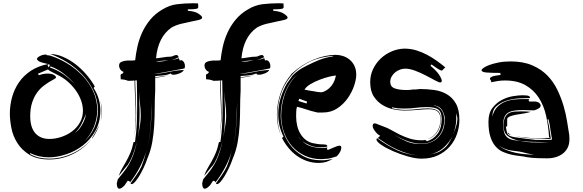

<svg xmlns="http://www.w3.org/2000/svg" viewBox="-20 -934 3552 1169"><path d="M262 -602Q263 -597 273 -597H275Q281 -597 283 -596Q335 -580 386.5 -549.5Q438 -519 479.5 -476.5Q521 -434 546.5 -380Q572 -326 572 -264Q572 -210 551 -160Q530 -110 493 -73Q531 -106 553.5 -155.5Q576 -205 576 -262Q576 -326 549 -381.5Q522 -437 480 -481Q438 -525 386.5 -556.5Q335 -588 286 -605Q324 -605 363.5 -588Q403 -571 439 -543.5Q475 -516 505.5 -480.5Q536 -445 557 -408L550 -398Q570 -368 580.5 -333Q591 -298 591 -261Q591 -190 560.5 -136.5Q530 -83 483.5 -47.5Q437 -12 381.5 6Q326 24 277 24Q249 24 220.5 18Q192 12 163 -2V4Q191 20 220.5 26Q250 32 279 32Q351 32 420.5 0.5Q490 -31 538 -88Q492 -29 423.5 4Q355 37 281 37Q205 37 158 7.5Q111 -22 84.5 -65Q58 -108 49 -156Q40 -204 40 -242Q40 -293 53.5 -342Q67 -391 95 -432Q123 -473 167 -502.5Q211 -532 273 -544L244 -551Q223 -556 214 -563Q205 -570 205 -575Q205 -583 222.5 -592.5Q240 -602 262 -602ZM217 -476Q244 -486 269 -486Q294 -486 307.5 -478.5Q321 -471 321 -463Q321 -458 309.5 -452Q298 -446 280.5 -435.5Q263 -425 242.5 -409Q222 -393 204.5 -368.5Q187 -344 175.5 -309Q164 -274 164 -227Q164 -158 195 -123Q226 -88 281 -88Q316 -88 352.5 -100Q389 -112 418.5 -134Q448 -156 466.5 -188Q485 -220 485 -260Q485 -290 474.5 -320Q464 -350 445.5 -377.5Q427 -405 401.5 -429Q376 -453 346 -470Q317 -486 298.5 -494.5Q280 -503 272 -511Q264 -507 249.5 -501.5Q235 -496 211 -485ZM284 -523Q330 -508 372 -478Q408 -451 438 -419Q409 -453 375 -480Q336 -512 288 -530ZM478 -182Q463 -150 436 -125Q454 -137 466.5 -154Q479 -171 487 -188Q495 -205 499 -219Q502 -232 504 -240Q493 -214 478 -182ZM545 -96Q544 -94 542 -92Q541 -91 540 -91Q539 -91 545 -101.5Q551 -112 559.5 -126.5Q568 -141 576 -157Q583 -169 586 -178Q572 -135 545 -96ZM601 -258Q601 -242 599 -226.5Q597 -211 592 -198Q599 -223 599 -254Q599 -277 595 -299Q592 -318 587 -336Q592 -318 596 -300Q601 -280 601 -258ZM284 -539 275 -543Q274 -541 272 -539Q270 -537 270 -535Q270 -533 272.5 -529.5Q275 -526 277 -524ZM444 -412Q441 -416 438 -419Q441 -415 444 -412ZM586 -178Q587 -180 587 -182Q587 -180 586 -178ZM588 -184Q587 -183 587 -182Q587 -183 588 -184Z M1102 -517Q1057 -509 1015 -500.5Q973 -492 925 -485V-484Q968 -487 1011 -496.5Q1054 -506 1099 -508Q1094 -496 1073.5 -487.5Q1053 -479 1037 -479Q1021 -479 1021 -487Q997 -477 973 -475L925 -471V-463Q949 -467 972 -470Q992 -472 1013 -476Q969 -466 925 -460V-382Q922 -331 922 -278Q922 -225 919 -172.5Q916 -120 907 -68.5Q898 -17 877 32Q868 59 855 86.5Q842 114 828.5 136.5Q815 159 802.5 173Q790 187 781 187Q777 187 775 182Q791 159 809 134Q827 109 841 80Q852 52 860 26Q868 0 875 -28Q859 31 832 82.5Q805 134 772 176Q770 171 767 169Q764 167 757 167L739 194Q719 215 707 215Q699 215 695 206Q691 197 691 182L697 158L709 143Q731 117 748 93Q765 69 777.5 42.5Q790 16 799.5 -15Q809 -46 817 -87Q812 -63 804.5 -38Q797 -13 788 10Q779 33 768.5 52.5Q758 72 745 85L703 137Q711 113 723 92.5Q735 72 748 49Q761 26 773 -2Q785 -30 793 -69L802 -70Q810 -124 812.5 -176.5Q815 -229 815 -284Q815 -323 814.5 -363Q814 -403 813 -445Q811 -444 808 -444H803Q804 -391 806.5 -341Q809 -291 809 -242Q809 -200 805 -159Q802 -120 793 -81Q801 -116 803 -152Q806 -189 806 -227Q806 -279 803 -333Q800 -387 799 -444Q793 -443 785 -442.5Q777 -442 760 -442Q737 -451 715 -451V-455Q715 -459 714.5 -463.5Q714 -468 714 -473Q714 -485 725 -485L733 -496Q719 -501 712 -512Q705 -523 705 -534Q705 -549 715 -555Q725 -561 740 -563.5Q755 -566 772 -565.5Q789 -565 803 -567Q807 -606 816.5 -649.5Q826 -693 845 -735Q864 -777 894.5 -814Q925 -851 970 -877Q1013 -903 1059.5 -908.5Q1106 -914 1149 -914H1168Q1177 -914 1186 -913L1187 -892Q1187 -888 1185 -885Q1183 -882 1176.5 -880.5Q1170 -879 1157 -878Q1144 -877 1123 -877Q1123 -875 1123.5 -871.5Q1124 -868 1126 -868Q1168 -865 1189.5 -850Q1211 -835 1211 -827Q1211 -818 1191.5 -813Q1172 -808 1143.5 -802.5Q1115 -797 1082.5 -789Q1050 -781 1024 -766Q942 -709 930 -579Q952 -581 974.5 -585Q997 -589 1018 -589Q1026 -589 1036 -594Q1046 -599 1054 -599Q1059 -599 1061.5 -596.5Q1064 -594 1069 -586Q1045 -573 1023 -568Q1033 -570 1045 -572.5Q1057 -575 1069 -580Q1071 -575 1072 -571Q1073 -567 1075 -565Q1076 -565 1078 -566Q1082 -568 1084 -568Q1095 -564 1100.5 -554Q1106 -544 1106 -534Q1106 -529 1105.5 -524.5Q1105 -520 1102 -517ZM826 -136Q830 -158 833.5 -181.5Q837 -205 837 -229Q837 -267 832 -306Q828 -342 826 -377Q827 -344 828 -312Q830 -277 830 -243Q830 -206 827.5 -170.5Q825 -135 820 -100V-99ZM898 -180Q895 -111 878 -37Q895 -108 899 -179Q904 -248 904 -315Q902 -248 898 -180ZM929 -562Q938 -559 950 -559Q964 -559 978.5 -562Q993 -565 1006 -568Q986 -566 967.5 -564Q949 -562 929 -562ZM1021 -478Q1017 -477 1014 -476Q1017 -477 1021 -478Z M1622 -517Q1577 -509 1535 -500.5Q1493 -492 1445 -485V-484Q1488 -487 1531 -496.5Q1574 -506 1619 -508Q1614 -496 1593.5 -487.5Q1573 -479 1557 -479Q1541 -479 1541 -487Q1517 -477 1493 -475L1445 -471V-463Q1469 -467 1492 -470Q1512 -472 1533 -476Q1489 -466 1445 -460V-382Q1442 -331 1442 -278Q1442 -225 1439 -172.5Q1436 -120 1427 -68.5Q1418 -17 1397 32Q1388 59 1375 86.5Q1362 114 1348.5 136.5Q1335 159 1322.5 173Q1310 187 1301 187Q1297 187 1295 182Q1311 159 1329 134Q1347 109 1361 80Q1372 52 1380 26Q1388 0 1395 -28Q1379 31 1352 82.5Q1325 134 1292 176Q1290 171 1287 169Q1284 167 1277 167L1259 194Q1239 215 1227 215Q1219 215 1215 206Q1211 197 1211 182L1217 158L1229 143Q1251 117 1268 93Q1285 69 1297.5 42.5Q1310 16 1319.5 -15Q1329 -46 1337 -87Q1332 -63 1324.5 -38Q1317 -13 1308 10Q1299 33 1288.5 52.5Q1278 72 1265 85L1223 137Q1231 113 1243 92.5Q1255 72 1268 49Q1281 26 1293 -2Q1305 -30 1313 -69L1322 -70Q1330 -124 1332.5 -176.5Q1335 -229 1335 -284Q1335 -323 1334.5 -363Q1334 -403 1333 -445Q1331 -444 1328 -444H1323Q1324 -391 1326.5 -341Q1329 -291 1329 -242Q1329 -200 1325 -159Q1322 -120 1313 -81Q1321 -116 1323 -152Q1326 -189 1326 -227Q1326 -279 1323 -333Q1320 -387 1319 -444Q1313 -443 1305 -442.5Q1297 -442 1280 -442Q1257 -451 1235 -451V-455Q1235 -459 1234.5 -463.5Q1234 -468 1234 -473Q1234 -485 1245 -485L1253 -496Q1239 -501 1232 -512Q1225 -523 1225 -534Q1225 -549 1235 -555Q1245 -561 1260 -563.5Q1275 -566 1292 -565.5Q1309 -565 1323 -567Q1327 -606 1336.5 -649.5Q1346 -693 1365 -735Q1384 -777 1414.5 -814Q1445 -851 1490 -877Q1533 -903 1579.5 -908.5Q1626 -914 1669 -914H1688Q1697 -914 1706 -913L1707 -892Q1707 -888 1705 -885Q1703 -882 1696.5 -880.5Q1690 -879 1677 -878Q1664 -877 1643 -877Q1643 -875 1643.5 -871.5Q1644 -868 1646 -868Q1688 -865 1709.5 -850Q1731 -835 1731 -827Q1731 -818 1711.5 -813Q1692 -808 1663.5 -802.5Q1635 -797 1602.5 -789Q1570 -781 1544 -766Q1462 -709 1450 -579Q1472 -581 1494.5 -585Q1517 -589 1538 -589Q1546 -589 1556 -594Q1566 -599 1574 -599Q1579 -599 1581.5 -596.5Q1584 -594 1589 -586Q1565 -573 1543 -568Q1553 -570 1565 -572.5Q1577 -575 1589 -580Q1591 -575 1592 -571Q1593 -567 1595 -565Q1596 -565 1598 -566Q1602 -568 1604 -568Q1615 -564 1620.5 -554Q1626 -544 1626 -534Q1626 -529 1625.5 -524.5Q1625 -520 1622 -517ZM1346 -136Q1350 -158 1353.5 -181.5Q1357 -205 1357 -229Q1357 -267 1352 -306Q1348 -342 1346 -377Q1347 -344 1348 -312Q1350 -277 1350 -243Q1350 -206 1347.5 -170.5Q1345 -135 1340 -100V-99ZM1418 -180Q1415 -111 1398 -37Q1415 -108 1419 -179Q1424 -248 1424 -315Q1422 -248 1418 -180ZM1449 -562Q1458 -559 1470 -559Q1484 -559 1498.5 -562Q1513 -565 1526 -568Q1506 -566 1487.5 -564Q1469 -562 1449 -562ZM1541 -478Q1537 -477 1534 -476Q1537 -477 1541 -478Z M2030 18Q1992 31 1972 32.5Q1952 34 1937 35Q1881 35 1836 14Q1791 -7 1759 -43Q1727 -79 1709.5 -127.5Q1692 -176 1692 -231Q1692 -263 1698 -297.5Q1704 -332 1716 -365.5Q1728 -399 1747 -428Q1765 -457 1790 -480Q1764 -459 1746 -430Q1727 -401 1714 -367.5Q1701 -334 1695 -298.5Q1689 -263 1689 -230Q1689 -188 1702.5 -140.5Q1716 -93 1746 -52.5Q1776 -12 1823.5 15Q1871 42 1939 42Q1971 42 2006 33Q1968 58 1921 58Q1883 58 1849.5 46.5Q1816 35 1787.5 14.5Q1759 -6 1736 -34Q1713 -62 1697 -94L1706 -102Q1689 -136 1681.5 -170Q1674 -204 1674 -239Q1674 -290 1688.5 -337Q1703 -384 1727 -426L1751 -459Q1757 -470 1768.5 -481Q1780 -492 1794 -502.5Q1808 -513 1823.5 -521.5Q1839 -530 1853 -537Q1889 -555 1925 -569.5Q1961 -584 2009 -591L2005 -594Q1913 -585 1849 -549.5Q1785 -514 1745 -463Q1705 -412 1687 -351.5Q1669 -291 1669 -233Q1669 -202 1674.5 -170.5Q1680 -139 1691 -108Q1666 -168 1666 -235Q1666 -301 1688 -366Q1710 -431 1757 -486Q1817 -541 1888 -570.5Q1959 -600 2025 -600Q2046 -600 2068 -593Q2090 -586 2108 -571.5Q2126 -557 2137.5 -534Q2149 -511 2149 -478Q2149 -451 2136 -412Q2123 -373 2097.5 -336.5Q2072 -300 2034 -274.5Q1996 -249 1946 -249H1913Q1876 -257 1845.5 -267.5Q1815 -278 1788 -284Q1784 -268 1783.5 -253.5Q1783 -239 1783 -225Q1783 -196 1789.5 -168.5Q1796 -141 1810 -118Q1824 -95 1845.5 -79.5Q1867 -64 1898 -60Q1917 -56 1931 -55.5Q1945 -55 1954.5 -54.5Q1964 -54 1968.5 -51.5Q1973 -49 1973 -42Q1963 -39 1952.5 -38Q1942 -37 1931 -37Q1896 -37 1868 -48.5Q1840 -60 1820 -75Q1843 -52 1875 -42.5Q1907 -33 1938 -33Q1955 -33 1973 -36Q1971 -30 1971 -29Q1971 -23 1976 -21Q1980 -22 1990 -26.5Q2000 -31 2010.5 -35.5Q2021 -40 2031 -43.5Q2041 -47 2045 -47Q2050 -47 2054 -45.5Q2058 -44 2058 -34Q2058 -24 2051 -10Q2044 4 2030 18ZM1892 -378 1914 -374Q1925 -372 1934 -372Q1944 -372 1957.5 -378.5Q1971 -385 1984.5 -397Q1998 -409 2008.5 -427Q2019 -445 2024 -468L2026 -474Q2012 -474 1984 -467Q1956 -460 1926 -448.5Q1896 -437 1870 -421.5Q1844 -406 1834 -388Q1849 -385 1863.5 -382.5Q1878 -380 1892 -378ZM1846 -304Q1848 -306 1848.5 -310Q1849 -314 1849 -316L1802 -333L1797 -319ZM1818 -77Q1811 -85 1804 -93Q1798 -100 1794 -107Q1803 -90 1818 -77Z M2322 -161Q2338 -156 2360.5 -143Q2383 -130 2411 -116Q2439 -102 2472.5 -91Q2506 -80 2544 -80H2555Q2561 -80 2569 -82L2580 -74Q2619 -86 2644 -119.5Q2669 -153 2669 -210Q2669 -251 2649.5 -266.5Q2630 -282 2578 -282Q2546 -282 2511.5 -277.5Q2477 -273 2439 -273Q2422 -273 2404 -274.5Q2386 -276 2367 -281V-275Q2407 -265 2446 -265Q2484 -265 2518.5 -269.5Q2553 -274 2585 -274Q2612 -274 2627.5 -268.5Q2643 -263 2651 -254Q2659 -245 2661.5 -232.5Q2664 -220 2664 -205Q2664 -158 2639 -125Q2615 -94 2582 -86Q2619 -99 2640 -131Q2662 -165 2662 -207Q2662 -237 2646.5 -253Q2631 -269 2593 -269Q2562 -269 2523 -265Q2484 -261 2440 -261Q2413 -261 2377.5 -268Q2342 -275 2310 -294Q2278 -313 2256 -346.5Q2234 -380 2234 -434Q2234 -477 2251.5 -513.5Q2269 -550 2298 -577.5Q2327 -605 2364.5 -621Q2402 -637 2442 -638Q2480 -638 2514.5 -627.5Q2549 -617 2580 -600.5Q2611 -584 2639 -564Q2667 -544 2691 -524L2671 -504Q2664 -504 2650 -512.5Q2636 -521 2607 -542L2601 -533Q2637 -504 2653.5 -479Q2670 -454 2670 -440Q2668 -432 2660 -432Q2652 -432 2628 -445Q2604 -458 2573.5 -474Q2543 -490 2509 -503Q2475 -516 2447 -516Q2431 -516 2415 -510Q2399 -504 2386 -493.5Q2373 -483 2364.5 -468Q2356 -453 2356 -435Q2356 -406 2383 -396Q2410 -386 2454 -386Q2463 -386 2473.5 -386.5Q2484 -387 2493 -389Q2516 -389 2523.5 -390.5Q2531 -392 2538 -392Q2581 -392 2624 -386Q2667 -380 2701 -360Q2735 -340 2756 -303Q2777 -266 2777 -204Q2777 -161 2762.5 -118.5Q2748 -76 2719 -42.5Q2690 -9 2647 11.5Q2604 32 2546 32Q2511 32 2463.5 18.5Q2416 5 2373.5 -13.5Q2331 -32 2301.5 -52Q2272 -72 2272 -86Q2272 -90 2277 -92Q2338 -47 2401 -18Q2463 9 2528 12Q2496 10 2464 1Q2431 -9 2398.5 -23.5Q2366 -38 2336.5 -56.5Q2307 -75 2280 -94L2295 -107Q2292 -108 2284 -114Q2276 -120 2268.5 -129Q2261 -138 2255 -148Q2249 -158 2249 -167Q2249 -177 2253 -180Q2257 -183 2262 -183Q2267 -183 2283 -176Q2299 -169 2322 -161ZM2543 -59Q2508 -59 2465.5 -73.5Q2423 -88 2385 -111Q2416 -90 2454 -73.5Q2492 -57 2542 -57Q2609 -57 2648.5 -98Q2688 -139 2688 -208V-218Q2683 -250 2666.5 -270.5Q2650 -291 2616 -293Q2637 -289 2650.5 -280Q2664 -271 2671.5 -258.5Q2679 -246 2682 -231Q2685 -216 2685 -200Q2681 -134 2643 -96.5Q2605 -59 2543 -59ZM2670 -20Q2695 -36 2710 -59Q2725 -82 2736 -107Q2715 -65 2678.5 -33Q2642 -1 2592 7Q2611 4 2631.5 -1.5Q2652 -7 2670 -20ZM2765 -208Q2765 -219 2761 -229Q2758 -237 2756 -246L2757 -233Q2758 -225 2758 -211Q2758 -184 2752 -159Q2746 -134 2737 -110Q2746 -132 2754.5 -156.5Q2763 -181 2765 -208ZM2756 -249Q2756 -248 2756 -246Q2756 -248 2756 -249ZM2581 -85Q2580 -85 2579 -85Q2580 -85 2581 -85Z M3233 -262Q3206 -262 3192.5 -263Q3179 -264 3168 -264Q3138 -264 3115 -261Q3092 -258 3076 -249Q3060 -240 3052 -223Q3044 -206 3044 -178Q3044 -137 3053.5 -117.5Q3063 -98 3080.5 -89.5Q3098 -81 3123 -79Q3148 -77 3179 -70Q3197 -68 3215 -67.5Q3233 -67 3251 -67H3323Q3273 -70 3223.5 -70.5Q3174 -71 3134.5 -79Q3095 -87 3070.5 -107Q3046 -127 3046 -168Q3046 -201 3054.5 -218.5Q3063 -236 3077.5 -244.5Q3092 -253 3112 -254.5Q3132 -256 3155 -256Q3183 -256 3212 -253Q3189 -246 3165.5 -242.5Q3142 -239 3122 -235.5Q3102 -232 3087.5 -226.5Q3073 -221 3068 -211V-166L3060 -162Q3064 -137 3067.5 -124.5Q3071 -112 3087 -105.5Q3103 -99 3138.5 -95Q3174 -91 3242 -82H3314Q3333 -82 3336.5 -83.5Q3340 -85 3341 -85L3332 -139Q3330 -159 3327 -175Q3324 -191 3319 -209Q3318 -206 3313 -206Q3318 -189 3321.5 -170Q3325 -151 3327.5 -134Q3330 -117 3331.5 -105Q3333 -93 3335 -91L3329 -89Q3327 -88 3323 -88H3317Q3310 -88 3301 -89.5Q3292 -91 3278 -91H3245Q3206 -91 3173 -95Q3142 -99 3119 -105Q3142 -100 3175 -97Q3210 -93 3240 -93Q3253 -93 3267.5 -93.5Q3282 -94 3299 -94H3332Q3329 -97 3325 -97H3323Q3319 -166 3305 -229Q3291 -292 3260 -339.5Q3229 -387 3179 -415.5Q3129 -444 3054 -444Q3033 -444 3012 -441Q2991 -438 2969 -433Q2971 -435 2971 -437Q2971 -442 2967 -446.5Q2963 -451 2963 -456Q2963 -462 2975.5 -467.5Q2988 -473 3029 -478Q3027 -480 3026.5 -484Q3026 -488 3026 -490Q2972 -490 2942 -492.5Q2912 -495 2912 -507Q2912 -512 2924.5 -521Q2937 -530 2960 -538.5Q2983 -547 3015.5 -553.5Q3048 -560 3088 -560Q3165 -560 3220 -536.5Q3275 -513 3312.5 -474.5Q3350 -436 3373.5 -387Q3397 -338 3411.5 -288.5Q3426 -239 3433 -192.5Q3440 -146 3446 -112Q3446 -106 3446.5 -100Q3447 -94 3447 -86Q3447 -57 3436.5 -35.5Q3426 -14 3407.5 0.5Q3389 15 3364.5 22.5Q3340 30 3312 30Q3290 30 3255 29Q3220 28 3188 23Q3167 18 3142 15.5Q3117 13 3091 7Q3065 1 3040.5 -10Q3016 -21 2996.5 -43.5Q2977 -66 2965.5 -102Q2954 -138 2954 -193Q2954 -245 2978 -276.5Q3002 -308 3035.5 -325.5Q3069 -343 3104 -348.5Q3139 -354 3161 -354Q3189 -354 3198 -350Q3207 -346 3207 -342Q3207 -339 3206 -337Q3181 -337 3142 -335Q3103 -333 3066.5 -322Q3030 -311 3004 -288.5Q2978 -266 2978 -225Q2987 -262 3008.5 -283.5Q3030 -305 3058 -315.5Q3086 -326 3115.5 -328.5Q3145 -331 3169 -331H3203Q3199 -327 3199 -323Q3199 -319 3203 -316H3242Q3258 -313 3265 -305.5Q3272 -298 3272 -292Q3272 -283 3263 -276Q3254 -269 3233 -262ZM3065 -20Q3093 -9 3122.5 -3Q3152 3 3181 5Q3210 8 3235 8Q3215 6 3195 1Q3174 -4 3158 -8Q3141 -12 3124.5 -13.5Q3108 -15 3090.5 -18Q3073 -21 3055 -27.5Q3037 -34 3019 -47Q3038 -30 3065 -20ZM3075 -125Q3074 -126 3081 -119Q3087 -113 3097 -110Q3092 -112 3082 -115Q3071 -119 3071 -127ZM3100 -110Q3099 -110 3097 -110Q3098 -110 3100 -110Z"/></svg>

Font: Finger Paint
Style: Regular
Weight: 400
Designer: Ralph du Carrois
Foundry: Ralph du Carrois
Version: Version 1.002